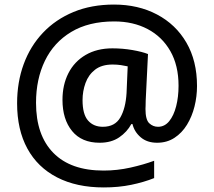

<svg xmlns="http://www.w3.org/2000/svg" viewBox="-20 -736 939 842"><path d="M844 -359Q844 -313 833 -269Q822 -225 800 -189Q778 -153 745 -131.5Q712 -110 669 -110Q625 -110 597 -134Q569 -158 561 -192H556Q537 -157 502.5 -133.5Q468 -110 417 -110Q338 -110 296 -161.5Q254 -213 254 -298Q254 -364 280 -415Q306 -466 355.5 -495Q405 -524 473 -524Q518 -524 561 -516.5Q604 -509 629 -499L619 -296Q619 -280 618.5 -271.5Q618 -263 618 -258Q618 -211 634.5 -195.5Q651 -180 673 -180Q702 -180 722 -204.5Q742 -229 752.5 -270Q763 -311 763 -360Q763 -449 727 -512Q691 -575 627.5 -608.5Q564 -642 481 -642Q369 -642 292.5 -596Q216 -550 177 -469.5Q138 -389 138 -285Q138 -143 214 -65.5Q290 12 434 12Q494 12 552 -1Q610 -14 656 -31V45Q611 63 555.5 74.5Q500 86 435 86Q316 86 230.5 42Q145 -2 100 -84.5Q55 -167 55 -283Q55 -376 84 -455Q113 -534 168.5 -592.5Q224 -651 302.5 -683.5Q381 -716 480 -716Q586 -716 668.5 -672.5Q751 -629 797.5 -549Q844 -469 844 -359ZM342 -297Q342 -235 366 -207.5Q390 -180 431 -180Q484 -180 507.5 -220.5Q531 -261 535 -328L540 -445Q527 -448 510 -450.5Q493 -453 474 -453Q426 -453 397 -430.5Q368 -408 355 -372Q342 -336 342 -297Z"/></svg>

Font: Noto Sans Khmer UI Medium
Style: Regular
Weight: 500
Designer: Danh Hong and the Monotype Design Team
Foundry: Monotype Imaging Inc.
Version: Version 2.002; ttfautohint (v1.8.4.7-5d5b)